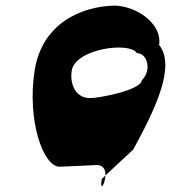

<svg xmlns="http://www.w3.org/2000/svg" viewBox="-20 -729 647 683"><path d="M103 -477C76 -302 133 -136 192 -136C206 -136 324 -142 324 -142C349 -142 356 -123 355 -105L454 -197C536 -348 605 -494 546 -569C558 -648 460 -709 386 -709C269 -706 129 -646 103 -477ZM235 -477C247 -556 442 -582 467 -540C504 -540 521 -480 485 -444C479 -406 328 -380 301 -380C242 -380 229 -440 235 -477ZM342 -92C334 -43 354 -74 355 -105Z"/></svg>

Font: Ampere
Style: CndIta
Weight: 400
Version: Version 1